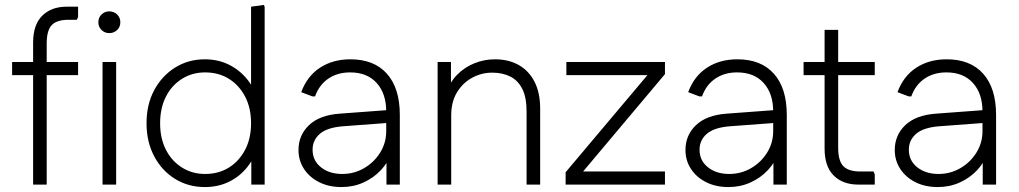

<svg xmlns="http://www.w3.org/2000/svg" viewBox="-20 -747 4125 777"><path d="M114 0V-574Q114 -647 151 -683.5Q188 -720 250 -720H296V-678L291 -667H258Q210 -667 189.5 -645.5Q169 -624 169 -571V0ZM29 -443V-496H296V-443Z M395 0V-496H450V0ZM422 -613Q404 -613 391 -625.5Q378 -638 378 -657Q378 -676 391 -688.5Q404 -701 422 -701Q441 -701 454 -688.5Q467 -676 467 -657Q467 -638 454 -625.5Q441 -613 422 -613Z M809 10Q742 10 688.5 -23Q635 -56 604 -114.5Q573 -173 573 -248Q573 -324 604 -382Q635 -440 688.5 -473.5Q742 -507 809 -507Q863 -507 907 -485Q951 -463 982 -424Q1013 -385 1027 -332V-165Q1013 -112 982 -72.5Q951 -33 907 -11.5Q863 10 809 10ZM810 -43Q865 -43 906.5 -69Q948 -95 972 -141Q996 -187 996 -248Q996 -310 972 -356Q948 -402 906.5 -428Q865 -454 810 -454Q758 -454 716.5 -428Q675 -402 651.5 -356Q628 -310 628 -248Q628 -187 651.5 -141Q675 -95 716.5 -69Q758 -43 810 -43ZM997 0V-177L1010 -248L996 -319V-720L1048 -727L1051 -719V0Z M1362 10Q1311 10 1272 -9.5Q1233 -29 1210.5 -63Q1188 -97 1188 -140Q1188 -200 1230.5 -240.5Q1273 -281 1354 -287L1556 -302V-250L1368 -236Q1304 -231 1274.5 -205.5Q1245 -180 1245 -141Q1245 -97 1279 -70Q1313 -43 1365 -43Q1413 -43 1453.5 -66.5Q1494 -90 1518.5 -129.5Q1543 -169 1543 -216V-296Q1543 -368 1504.5 -411Q1466 -454 1397 -454Q1346 -454 1309 -429Q1272 -404 1255 -357H1244L1199 -374Q1223 -439 1275 -473Q1327 -507 1398 -507Q1494 -507 1546 -448.5Q1598 -390 1598 -282V0H1544V-145L1563 -130Q1551 -90 1521.5 -58.5Q1492 -27 1451 -8.5Q1410 10 1362 10Z M1751 0V-496H1805V-361L1786 -370Q1800 -414 1830 -444.5Q1860 -475 1900 -491Q1940 -507 1983 -507Q2038 -507 2079 -484Q2120 -461 2143 -416.5Q2166 -372 2166 -307V0H2111V-296Q2111 -353 2093.5 -387.5Q2076 -422 2044.5 -437.5Q2013 -453 1972 -453Q1929 -453 1891 -432.5Q1853 -412 1829.5 -373.5Q1806 -335 1806 -280V0Z M2269 0V-50L2622 -469L2636 -443H2272V-496H2671V-447L2317 -26L2304 -53H2671V0Z M2928 10Q2877 10 2838 -9.5Q2799 -29 2776.5 -63Q2754 -97 2754 -140Q2754 -200 2796.5 -240.5Q2839 -281 2920 -287L3122 -302V-250L2934 -236Q2870 -231 2840.5 -205.5Q2811 -180 2811 -141Q2811 -97 2845 -70Q2879 -43 2931 -43Q2979 -43 3019.5 -66.5Q3060 -90 3084.5 -129.5Q3109 -169 3109 -216V-296Q3109 -368 3070.5 -411Q3032 -454 2963 -454Q2912 -454 2875 -429Q2838 -404 2821 -357H2810L2765 -374Q2789 -439 2841 -473Q2893 -507 2964 -507Q3060 -507 3112 -448.5Q3164 -390 3164 -282V0H3110V-145L3129 -130Q3117 -90 3087.5 -58.5Q3058 -27 3017 -8.5Q2976 10 2928 10Z M3453 0Q3391 0 3354 -36.5Q3317 -73 3317 -146V-626H3372V-149Q3372 -96 3393 -74.5Q3414 -53 3461 -53H3515L3520 -42V0ZM3232 -443V-496H3520V-443Z M3775 10Q3724 10 3685 -9.5Q3646 -29 3623.5 -63Q3601 -97 3601 -140Q3601 -200 3643.5 -240.5Q3686 -281 3767 -287L3969 -302V-250L3781 -236Q3717 -231 3687.5 -205.5Q3658 -180 3658 -141Q3658 -97 3692 -70Q3726 -43 3778 -43Q3826 -43 3866.5 -66.5Q3907 -90 3931.5 -129.5Q3956 -169 3956 -216V-296Q3956 -368 3917.5 -411Q3879 -454 3810 -454Q3759 -454 3722 -429Q3685 -404 3668 -357H3657L3612 -374Q3636 -439 3688 -473Q3740 -507 3811 -507Q3907 -507 3959 -448.5Q4011 -390 4011 -282V0H3957V-145L3976 -130Q3964 -90 3934.5 -58.5Q3905 -27 3864 -8.5Q3823 10 3775 10Z"/></svg>

Font: Fustat Light
Style: Regular
Weight: 300
Designer: Mohamed Gaber, Khaled Hosny, Laura Garcia Mut
Foundry: Kief Type Foundry, Alif Type Foundry, Hard Type Foundry
Version: Version 1.007